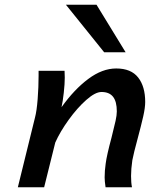

<svg xmlns="http://www.w3.org/2000/svg" viewBox="-20 -789 643 809"><path d="M420.9 -41.5Q420.9 -69.8 425.3 -99.6Q429.7 -134.3 449.7 -208.5Q461.9 -256.3 467 -280Q472.2 -303.7 472.2 -319.8Q472.2 -361.3 456.3 -381.3Q440.4 -401.4 407.7 -401.4Q381.3 -401.4 343.5 -367.9Q305.7 -334.5 269.5 -284.4Q233.4 -234.4 212.9 -188.5L166 0H55.2L127.4 -293.5Q134.8 -321.3 138.7 -371.8Q142.6 -422.4 142.6 -469.7V-490.7H252Q252.9 -474.1 252.9 -461.9Q252.9 -436 248.8 -398.7Q244.6 -361.3 239.3 -337.4Q293 -412.6 352.1 -456.5Q411.1 -500.5 469.7 -500.5Q532.2 -500.5 562 -462.6Q591.8 -424.8 591.8 -359.4Q591.8 -335.4 583.5 -298.6Q575.2 -261.7 559.1 -201.7Q552.2 -176.3 546.1 -151.9Q540 -127.4 537.6 -113.8Q532.2 -77.1 532.2 -47.4Q532.2 -19 536.1 0H424.8Q420.9 -25.4 420.9 -41.5ZM386.7 -769 509.3 -568.8H418.9L257.8 -769Z"/></svg>

Font: Lesson One Medium
Style: Italic
Weight: 500
Italic angle: -14°
Designer: But Ko, Victor Gaultney, Annie Olsen, Julie Remington, Don Collingsworth, Eric Hays, Becca Hirsbrunner
Version: Version 1.100